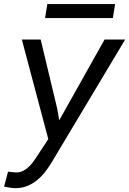

<svg xmlns="http://www.w3.org/2000/svg" viewBox="-34 -726 645 960"><path d="M252 -183.1 262.2 -124.5 488.8 -528.3H591.8L226.6 82Q211.9 107.4 193.4 131.3Q174.8 155.3 152.1 174.1Q129.4 192.9 102.3 203.9Q75.2 214.8 43.5 214.8Q29.3 214.8 14.9 212.2Q0.5 209.5 -13.7 207L6.3 132.3Q17.1 133.3 27.8 134.8Q38.6 136.2 48.8 136.2Q67.9 135.7 84 127Q100.1 118.2 113.3 105Q126.5 91.8 137.2 75.9Q147.9 60.1 157.2 45.9L207.5 -30.3L75.2 -528.3H169.4ZM530.3 -635.7H191.4L202.6 -705.6H541.5Z"/></svg>

Font: Roboto Mono
Style: Italic
Weight: 400
Designer: Google
Version: Version 2.000985; 2015; ttfautohint (v1.3)